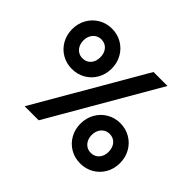

<svg xmlns="http://www.w3.org/2000/svg" viewBox="-160 -959 1198 1198"><g transform="rotate(45 439.0 -360.0)"><path d="M38.6 -549.8Q38.6 -599.6 61.5 -640.4Q84.5 -681.2 124.3 -704.6Q164.1 -728 212.9 -728Q261.7 -728 301.8 -704.6Q341.8 -681.2 364.7 -640.4Q387.7 -599.6 387.7 -549.8Q387.7 -500 364.7 -459.5Q341.8 -418.9 301.8 -395.8Q261.7 -372.6 212.9 -372.6Q164.1 -372.6 124.3 -395.8Q84.5 -418.9 61.5 -459.7Q38.6 -500.5 38.6 -549.8ZM287.6 -549.8Q287.6 -586.9 267.1 -610.4Q246.6 -633.8 212.9 -633.8Q191.4 -633.8 174.6 -623Q157.7 -612.3 147.9 -593.3Q138.2 -574.2 138.2 -549.8Q138.2 -525.4 147.9 -506.3Q157.7 -487.3 174.6 -476.8Q191.4 -466.3 212.9 -466.3Q246.6 -466.3 267.1 -489.5Q287.6 -512.7 287.6 -549.8ZM586.9 -719.7H710L293.5 0H169.4ZM492.2 -169.4Q492.2 -219.2 515.1 -260Q538.1 -300.8 577.9 -324.2Q617.7 -347.7 666.5 -347.7Q715.3 -347.7 755.4 -324.2Q795.4 -300.8 818.4 -260Q841.3 -219.2 841.3 -169.4Q841.3 -119.6 818.4 -79.1Q795.4 -38.6 755.4 -15.4Q715.3 7.8 666.5 7.8Q617.7 7.8 577.9 -15.4Q538.1 -38.6 515.1 -79.3Q492.2 -120.1 492.2 -169.4ZM741.2 -169.4Q741.2 -206.5 720.7 -230Q700.2 -253.4 666.5 -253.4Q645 -253.4 628.2 -242.7Q611.3 -231.9 601.6 -212.9Q591.8 -193.8 591.8 -169.4Q591.8 -145 601.6 -126Q611.3 -106.9 628.2 -96.4Q645 -85.9 666.5 -85.9Q700.2 -85.9 720.7 -109.1Q741.2 -132.3 741.2 -169.4Z"/></g></svg>

Font: Reddit Sans
Style: Bold
Weight: 700
Designer: Stephen Hutchings
Foundry: Reddit
Version: Version 1.013